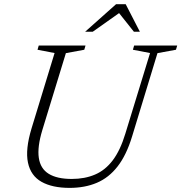

<svg xmlns="http://www.w3.org/2000/svg" viewBox="-20 -904 882 934"><path d="M186 -271.5Q161 -189 168.8 -136.2Q176.5 -83.5 217 -58.5Q257.5 -33.5 329 -33.5Q392.5 -33.5 442.2 -54.8Q492 -76 528.5 -124.2Q565 -172.5 589.5 -253L710 -646L626.5 -662L632.5 -682.5H842L836 -662L746 -645.5L622.5 -240Q595 -149.5 552.2 -94.5Q509.5 -39.5 451.2 -14.8Q393 10 318.5 10Q234.5 10 182 -19.5Q129.5 -49 116 -113Q102.5 -177 133.5 -279.5L245.5 -646L162.5 -662L168.5 -682.5H396L390 -662L300.5 -645.5ZM394 -749.5 544.5 -883.5H591.5L660.5 -749.5H631.5L553.5 -847.5H569.5L431 -749.5Z"/></svg>

Font: Newsreader Light
Style: Italic
Weight: 300
Italic angle: -17°
Designer: Hugues Gentile
Foundry: Production Type
Version: Version 1.003